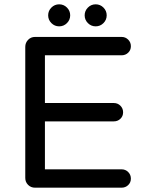

<svg xmlns="http://www.w3.org/2000/svg" viewBox="-20 -869 678 889"><path d="M543 -85Q561 -85 573.5 -72.5Q586 -60 586 -42Q586 -24 573.5 -12Q561 0 543 0H142Q123 0 110 -13Q97 -26 97 -45V-652Q97 -671 110 -684.5Q123 -698 142 -698H543Q561 -698 573.5 -685.5Q586 -673 586 -655Q586 -637 573.5 -625Q561 -613 543 -613H188V-392H507Q525 -392 537.5 -379.5Q550 -367 550 -349Q550 -331 537.5 -319Q525 -307 507 -307H188V-85ZM218 -834Q233 -849 254 -849Q275 -849 290 -834Q305 -819 305 -798Q305 -777 290 -762Q275 -747 254 -747Q233 -747 218 -762Q203 -777 203 -798Q203 -819 218 -834ZM387 -834Q402 -849 423 -849Q444 -849 459 -834Q474 -819 474 -798Q474 -777 459 -762Q444 -747 423 -747Q402 -747 387 -762Q372 -777 372 -798Q372 -819 387 -834Z"/></svg>

Font: Varela Round
Style: Regular
Weight: 400
Designer: Joe Prince
Foundry: Joe Prince
Version: Version 1.000